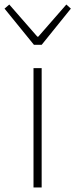

<svg xmlns="http://www.w3.org/2000/svg" viewBox="-43 -828 333 848"><path d="M105 0H141V-527H105ZM107 -630H141L270 -790L250 -808L126 -666H122L-2 -808L-23 -790Z"/></svg>

Font: Source Han Sans JP ExtraLight
Style: Regular
Weight: 250
Designer: Ryoko NISHIZUKA 西塚涼子 (kana, bopomofo & ideographs); Paul D. Hunt (Latin, Greek & Cyrillic); Sandoll Communications 산돌커뮤니
Foundry: Adobe
Version: Version 2.001;hotconv 1.0.107;makeotfexe 2.5.65593